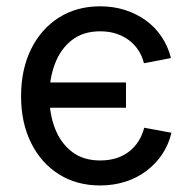

<svg xmlns="http://www.w3.org/2000/svg" viewBox="-20 -564 595 596"><path d="M291 11.7Q217.8 11.7 162.6 -23.2Q107.4 -58.1 76.4 -120.6Q45.4 -183.1 45.4 -265.1Q45.4 -348.6 76.4 -411.4Q107.4 -474.1 162.6 -509.3Q217.8 -544.4 291 -544.4Q332 -544.4 367.9 -533Q403.8 -521.5 432.6 -500.7Q461.4 -480 481.4 -450.2Q501.5 -420.4 510.7 -383.8L426.8 -367.7Q421.4 -389.6 409.7 -407.7Q397.9 -425.8 380.6 -439Q363.3 -452.1 340.8 -459.5Q318.4 -466.8 291 -466.8Q238.3 -466.8 203.4 -439.7Q168.5 -412.6 150.9 -366.9Q133.3 -321.3 133.3 -265.1Q133.3 -210 150.9 -164.8Q168.5 -119.6 203.4 -92.8Q238.3 -65.9 291 -65.9Q318.8 -65.9 341.6 -73.2Q364.3 -80.6 381.3 -94Q398.4 -107.4 410.2 -126.2Q421.9 -145 427.7 -167.5L512.2 -151.9Q503.4 -114.7 483.2 -84.7Q462.9 -54.7 433.8 -33Q404.8 -11.2 368.4 0.2Q332 11.7 291 11.7ZM117.2 -229.5V-308.1H371.1V-229.5Z"/></svg>

Font: Inter 20pt
Style: Regular
Weight: 400
Version: Version 4.001;git-66647c0bb